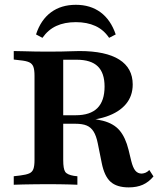

<svg xmlns="http://www.w3.org/2000/svg" viewBox="-20 -789 675 820"><path d="M127.4 -145.2V-465.3Q127.4 -490.3 122.6 -503.6Q117.7 -516.9 104.8 -523Q91.9 -529 66.1 -531.5L38.7 -534.7V-571Q55.6 -571 79 -570.2Q102.4 -569.4 128.6 -569Q154.8 -568.5 178.2 -568.5H187.9Q218.5 -568.5 243.1 -569Q267.7 -569.4 286.7 -570.2Q305.6 -571 319.4 -571Q431.5 -571 489.1 -534.7Q546.8 -498.4 546.8 -428.2Q546.8 -379 517.7 -344.4Q488.7 -309.7 433.9 -291.1Q379 -272.6 301.6 -272.6H195.2V-296.8H303.2Q365.3 -296.8 396 -327.4Q426.6 -358.1 426.6 -419.4Q426.6 -477.4 397.6 -505.6Q368.5 -533.9 307.3 -533.9H250V-145.2ZM529.8 11.3Q479 11.3 452.4 -12.5Q425.8 -36.3 414.5 -92.7L397.6 -176.6Q391.1 -208.9 379.8 -227Q368.5 -245.2 350.4 -252.8Q332.3 -260.5 301.6 -260.5H200V-285.5H294.4Q371.8 -285.5 419 -273.4Q466.1 -261.3 491.1 -231.5Q516.1 -201.6 529 -149.2L540.3 -102.4Q547.6 -72.6 558.1 -60.1Q568.5 -47.6 585.5 -47.6Q594.4 -48.4 602 -51.6Q609.7 -54.8 617.7 -62.9L635.5 -35.5Q615.3 -11.3 589.9 0Q564.5 11.3 529.8 11.3ZM178.2 -2.4Q154.8 -2.4 128.6 -2Q102.4 -1.6 79 -1.2Q55.6 -0.8 38.7 0V-36.3L66.1 -39.5Q91.9 -42.7 104.8 -48.4Q117.7 -54 122.6 -67.3Q127.4 -80.6 127.4 -105.6V-145.2H250V-105.6Q250 -67.7 258.5 -55.2Q266.9 -42.7 296 -37.9L310.5 -36.3V0Q296.8 -0.8 277.4 -1.2Q258.1 -1.6 237.1 -2Q216.1 -2.4 196 -2.4H189.5ZM304 -768.5Q366.1 -768.5 409.7 -736.3Q453.2 -704 474.2 -641.9L446 -627.4Q422.6 -662.1 387.1 -678.2Q351.6 -694.4 304 -694.4Q255.6 -694.4 220.6 -678.2Q185.5 -662.1 161.3 -627.4L133.9 -641.9Q154 -704 197.6 -736.3Q241.1 -768.5 304 -768.5Z"/></svg>

Font: Playfair 9pt
Style: Bold
Weight: 700
Designer: Claus Eggers Sørensen
Foundry: Claus Eggers Sørensen
Version: Version 2.203